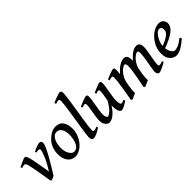

<svg xmlns="http://www.w3.org/2000/svg" viewBox="100 -1517 2369 2369"><g transform="rotate(-45 1284.5 -332.5)"><path d="M415 -382.3Q415 -363.3 396.5 -320.3Q377.9 -277.3 335 -201.4Q292 -125.5 218.3 -7.3Q210.9 -3.4 191.4 5.4Q171.9 14.2 163.1 18.1L147.5 2.9Q142.6 -34.7 135 -82Q127.4 -129.4 118.9 -176.8Q110.4 -224.1 102.3 -262.9Q94.2 -301.8 88.9 -322.3Q81.5 -346.7 72.8 -353Q64 -359.4 56.2 -359.4Q49.8 -359.4 35.9 -355.5Q22 -351.6 12.2 -348.1L4.4 -370.1Q42 -388.2 77.9 -404.3Q113.8 -420.4 126 -420.4Q139.2 -420.4 146.5 -407.7Q153.8 -395 163.1 -363.3Q167.5 -349.6 173.6 -319.1Q179.7 -288.6 186.5 -251.2Q193.4 -213.9 199.7 -177.7Q206.1 -141.6 210 -115.5Q213.9 -89.4 213.9 -82.5Q278.8 -186 306.4 -255.9Q334 -325.7 334 -344.7Q334 -364.3 307.1 -364.3Q299.8 -364.3 291 -362.8Q282.2 -361.3 272.9 -357.4L264.2 -378.4Q281.7 -388.2 304.7 -397.7Q327.6 -407.2 348.4 -413.8Q369.1 -420.4 380.4 -420.4Q396 -420.4 405.5 -412.1Q415 -403.8 415 -382.3Z M796.4 -251Q796.4 -190.9 768.6 -130.4Q740.7 -69.8 690.9 -27.8Q667.5 -8.8 637.9 4.6Q608.4 18.1 581.5 18.1Q515.6 18.1 479 -31.2Q442.4 -80.6 442.4 -154.3Q442.4 -218.8 466.6 -274.7Q490.7 -330.6 550.3 -377Q573.2 -395 602.5 -407.7Q631.8 -420.4 660.6 -420.4Q731 -420.4 763.7 -372.8Q796.4 -325.2 796.4 -251ZM715.8 -222.2Q715.8 -290.5 692.1 -327.1Q668.5 -363.8 629.4 -363.8Q599.1 -363.8 578.9 -346.4Q558.6 -329.1 546.4 -301.8Q534.2 -274.4 528.8 -242.9Q523.4 -211.4 523.4 -183.1Q523.4 -143.1 535.4 -109.6Q547.4 -76.2 567.4 -56.2Q587.4 -36.1 611.8 -36.1Q640.1 -36.1 660.2 -54.4Q680.2 -72.8 692.4 -101.3Q704.6 -129.9 710.2 -162.1Q715.8 -194.3 715.8 -222.2Z M1027.8 -39.1Q983.4 -11.2 950.7 3.4Q918 18.1 893.1 18.1Q880.9 18.1 870.8 4.6Q860.8 -8.8 860.8 -34.7Q860.8 -49.8 866.2 -90.6Q871.6 -131.3 880.4 -187.3Q889.2 -243.2 898.7 -305.2Q908.2 -367.2 917 -425Q925.8 -482.9 931.4 -527.8Q937 -572.8 937 -593.8Q937 -614.3 929.7 -618.9Q922.4 -623.5 914.1 -623.5Q908.7 -623.5 897.7 -620.6Q886.7 -617.7 877.4 -614.7Q868.2 -611.8 868.2 -611.8L860.8 -634.8Q886.2 -646 914.8 -657Q943.4 -668 966.3 -675.3Q989.3 -682.6 998.5 -682.6Q1011.2 -682.6 1018.8 -674.6Q1026.4 -666.5 1026.4 -645.5Q1026.4 -622.6 1020.8 -577.1Q1015.1 -531.7 1006.3 -474.1Q997.6 -416.5 987.8 -355Q978 -293.5 969.2 -236.6Q960.4 -179.7 954.8 -136.5Q949.2 -93.3 949.2 -72.8Q949.2 -57.6 953.6 -51.8Q958 -45.9 964.8 -45.9Q982.9 -45.9 1021.5 -61Z M1500 -37.1Q1463.9 -13.2 1434.3 2.4Q1404.8 18.1 1385.7 18.1Q1372.1 18.1 1359.4 1Q1346.7 -16.1 1340.6 -54Q1334.5 -91.8 1340.8 -153.8Q1343.8 -184.1 1349.6 -217Q1355.5 -250 1360.6 -280Q1365.7 -310.1 1365.7 -330.6Q1365.7 -351.1 1361.3 -355.7Q1356.9 -360.4 1349.1 -360.4Q1343.3 -360.4 1330.6 -356.7Q1317.9 -353 1308.1 -349.6L1300.8 -371.6Q1326.2 -383.3 1353.5 -394.5Q1380.9 -405.8 1402.6 -413.1Q1424.3 -420.4 1433.6 -420.4Q1445.8 -420.4 1450 -411.6Q1454.1 -402.8 1454.1 -382.3Q1454.1 -362.8 1448.7 -328.6Q1443.4 -294.4 1436.5 -255.4Q1429.7 -216.3 1424.6 -180.9Q1419.4 -145.5 1419.4 -123.5Q1419.4 -82.5 1425.3 -64.2Q1431.2 -45.9 1442.4 -45.9Q1454.1 -45.9 1465.1 -49.1Q1476.1 -52.2 1492.7 -58.6ZM1348.1 -197.3 1341.3 -121.1Q1305.2 -60.5 1259.8 -21.2Q1214.4 18.1 1168.5 18.1Q1154.3 18.1 1137.7 5.9Q1121.1 -6.3 1109.1 -31Q1097.2 -55.7 1097.2 -91.8Q1097.2 -111.8 1101.8 -145Q1106.4 -178.2 1112.8 -214.8Q1119.1 -251.5 1124 -282.7Q1128.9 -314 1128.9 -330.6Q1128.9 -351.1 1123.8 -355.7Q1118.7 -360.4 1110.4 -360.4Q1105 -360.4 1090.8 -356.7Q1076.7 -353 1065.4 -349.6L1059.6 -371.6Q1085 -383.3 1113.3 -394.5Q1141.6 -405.8 1164.3 -413.1Q1187 -420.4 1195.8 -420.4Q1209 -420.4 1213.4 -411.6Q1217.8 -402.8 1217.8 -382.3Q1217.8 -362.8 1212.4 -327.1Q1207 -291.5 1200 -250.7Q1192.9 -210 1187.5 -174.3Q1182.1 -138.7 1182.1 -119.1Q1182.1 -83 1190.4 -66.2Q1198.7 -49.3 1212.4 -49.3Q1229.5 -49.3 1266.4 -82.8Q1303.2 -116.2 1348.1 -197.3Z M2170.9 -39.1Q2129.4 -14.6 2095 1.7Q2060.5 18.1 2039.6 18.1Q2026.4 18.1 2016.6 4.2Q2006.8 -9.8 2006.8 -33.7Q2006.8 -43.5 2010.7 -68.8Q2014.6 -94.2 2020.8 -128.2Q2026.9 -162.1 2032.7 -197.8Q2038.6 -233.4 2042.7 -263.7Q2046.9 -293.9 2046.9 -312Q2046.9 -358.4 2028.3 -358.4Q2014.6 -358.4 1985.1 -338.1Q1955.6 -317.9 1924.3 -269.5Q1905.8 -241.2 1897.9 -210Q1890.1 -178.7 1882.8 -132.3Q1877 -91.8 1875.2 -64Q1873.5 -36.1 1875 -18.1Q1866.7 -13.7 1850.3 -6.6Q1834 0.5 1817.6 7.3Q1801.3 14.2 1793.5 18.1L1777.8 2.9Q1791 -58.1 1802.2 -121.1Q1813.5 -184.1 1820.6 -234.1Q1827.6 -284.2 1827.6 -306.2Q1827.6 -335 1821.5 -346.7Q1815.4 -358.4 1803.7 -358.4Q1794.4 -358.4 1764.4 -338.4Q1734.4 -318.4 1703.1 -270Q1685.5 -243.2 1676.5 -210.9Q1667.5 -178.7 1660.2 -132.3Q1653.3 -91.8 1651.1 -63.7Q1648.9 -35.6 1649.9 -18.1Q1641.6 -13.7 1625.7 -6.6Q1609.9 0.5 1594 7.3Q1578.1 14.2 1570.8 18.1L1554.7 2.9Q1564 -44.4 1572.8 -94.7Q1581.5 -145 1588.6 -191.7Q1595.7 -238.3 1599.9 -274.7Q1604 -311 1604 -330.6Q1604 -351.1 1598.9 -356.2Q1593.8 -361.3 1586.4 -361.3Q1581.1 -361.3 1569.6 -358.4Q1558.1 -355.5 1548.8 -352.5Q1539.6 -349.6 1539.6 -349.6L1533.7 -372.6Q1559.1 -383.8 1586.7 -394.8Q1614.3 -405.8 1636.7 -413.1Q1659.2 -420.4 1668 -420.4Q1681.6 -420.4 1685.5 -410.4Q1689.5 -400.4 1689.5 -368.7Q1689.5 -359.9 1687.5 -343.3Q1685.5 -326.7 1684.6 -312.5Q1737.8 -372.6 1778.1 -396.5Q1818.4 -420.4 1855 -420.4Q1888.7 -420.4 1901.1 -396.5Q1913.6 -372.6 1913.6 -342.8Q1913.6 -336.4 1913.1 -330.6Q1912.6 -324.7 1912.1 -316.9Q1964.4 -374 2001.2 -397.2Q2038.1 -420.4 2071.8 -420.4Q2097.7 -420.4 2114.5 -402.6Q2131.3 -384.8 2131.3 -341.3Q2131.3 -315.9 2125.5 -278.1Q2119.6 -240.2 2112.1 -200Q2104.5 -159.7 2098.9 -125.5Q2093.3 -91.3 2093.3 -72.8Q2093.3 -57.6 2097.7 -52.2Q2102.1 -46.9 2109.9 -46.9Q2123 -46.9 2135 -50.3Q2147 -53.7 2165.5 -61Z M2547.4 -341.3Q2547.4 -321.8 2538.3 -298.6Q2529.3 -275.4 2501.5 -249.5Q2473.6 -223.6 2418.2 -194.6Q2362.8 -165.5 2269.5 -133.8L2266.1 -172.4Q2332 -197.3 2370.8 -217.3Q2409.7 -237.3 2428.5 -254.2Q2447.3 -271 2453.1 -286.9Q2459 -302.7 2459 -319.3Q2459 -345.2 2447.3 -356.4Q2435.5 -367.7 2421.9 -367.7Q2414.6 -367.7 2400.1 -361.6Q2385.7 -355.5 2373.5 -343.3Q2344.7 -314.9 2323.5 -268.8Q2302.2 -222.7 2302.2 -173.3Q2302.2 -114.7 2325.7 -77.6Q2349.1 -40.5 2375.5 -40.5Q2394.5 -40.5 2430.2 -54.2Q2465.8 -67.9 2520 -111.3Q2525.4 -108.4 2530.3 -99.6Q2535.2 -90.8 2536.6 -87.4Q2487.3 -44.9 2451.9 -22Q2416.5 1 2389.4 9.5Q2362.3 18.1 2338.9 18.1Q2316.9 18.1 2289.6 3.2Q2262.2 -11.7 2242.2 -45.4Q2222.2 -79.1 2222.2 -135.7Q2222.2 -206.5 2255.1 -268.1Q2288.1 -329.6 2346.2 -376Q2366.7 -392.1 2399.2 -406.2Q2431.6 -420.4 2462.4 -420.4Q2505.4 -420.4 2526.4 -395.3Q2547.4 -370.1 2547.4 -341.3Z"/></g></svg>

Font: Dai Banna SIL
Style: Italic
Weight: 400
Italic angle: -11°
Designer: Victor Gaultney
Foundry: SIL International
Version: Version 4.000